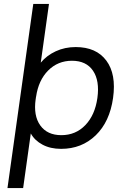

<svg xmlns="http://www.w3.org/2000/svg" viewBox="-20 -750 650 980"><path d="M230 -730 188 -430.2Q218.3 -466.8 264.6 -488.3Q311 -509.8 366.2 -509.8Q471.2 -509.8 522.7 -440.7Q574.2 -371.6 557.1 -250Q540 -128.4 468.5 -59.3Q397 9.8 292 9.8Q237.3 9.8 197.3 -11.5Q157.2 -32.7 137.2 -68.8L98.1 210H18.1L149.9 -730ZM162.1 -243.2V-244.1Q149.9 -159.7 185.5 -109.9Q221.2 -60.1 293 -60.1Q366.2 -60.1 415.5 -111.3Q464.8 -162.6 477.1 -250Q489.3 -337.9 454.8 -388.9Q420.4 -439.9 347.2 -439.9Q275.4 -439.9 225.8 -390.1Q176.3 -340.3 164.1 -255.9V-257.8Z"/></svg>

Font: Human Sans
Style: Italic
Weight: 400
Italic angle: -8°
Designer: Tim Radville
Foundry: Continuum
Version: Version 1.000;FEAKit 1.0